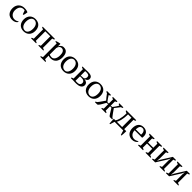

<svg xmlns="http://www.w3.org/2000/svg" viewBox="723 -2750 5222 5222"><g transform="rotate(45 3334.0 -139.5)"><path d="M418.5 -72.3Q412.6 -56.2 398.4 -41.3Q384.3 -26.4 363.3 -14.6Q342.3 -2.9 315.4 4.2Q288.6 11.2 257.3 11.2Q203.6 11.2 162.8 -5.6Q122.1 -22.5 94.7 -53.2Q67.4 -84 53.2 -127.2Q39.1 -170.4 39.1 -223.1Q39.1 -279.3 57.1 -323Q75.2 -366.7 106.7 -396.7Q138.2 -426.8 179.9 -442.1Q221.7 -457.5 269.5 -457.5Q313.5 -457.5 347.9 -450.2Q382.3 -442.9 406.2 -430.2Q404.8 -415.5 402.3 -398.2Q399.9 -380.9 396.5 -363.8Q393.1 -346.7 388.7 -331.1Q384.3 -315.4 378.9 -303.2H355L317.4 -409.2Q311 -413.6 302.7 -415.8Q294.4 -418 275.9 -418Q245.1 -418 217.8 -407.5Q190.4 -397 169.9 -373.8Q149.4 -350.6 137.2 -313.7Q125 -276.9 125 -224.1Q125 -190.4 136 -158Q147 -125.5 168 -100.3Q189 -75.2 219.7 -59.8Q250.5 -44.4 289.6 -44.4Q312 -44.4 329.6 -47.9Q347.2 -51.3 361.3 -57.1Q375.5 -63 386.5 -70.3Q397.5 -77.6 406.7 -85Z M470.7 -223.1Q470.7 -279.3 487.5 -323Q504.4 -366.7 534.2 -396.5Q564 -426.3 604.7 -441.9Q645.5 -457.5 692.9 -457.5Q748.5 -457.5 790.5 -440.7Q832.5 -423.8 860.6 -393.1Q888.7 -362.3 902.8 -319.1Q917 -275.9 917 -223.1Q917 -167 900.1 -123.3Q883.3 -79.6 853.5 -49.8Q823.7 -20 782.5 -4.4Q741.2 11.2 692.9 11.2Q639.6 11.2 598.4 -5.6Q557.1 -22.5 528.8 -53.2Q500.5 -84 485.6 -127.2Q470.7 -170.4 470.7 -223.1ZM556.6 -223.1Q556.6 -182.6 566.2 -147.2Q575.7 -111.8 594.7 -85.4Q613.8 -59.1 642.3 -43.9Q670.9 -28.8 709 -28.8Q732.4 -28.8 754.6 -40.5Q776.9 -52.2 793.9 -76.2Q811 -100.1 821.3 -136.7Q831.5 -173.3 831.5 -223.1Q831.5 -264.2 822 -299.8Q812.5 -335.4 794.2 -361.6Q775.9 -387.7 748.5 -402.8Q721.2 -418 686 -418Q660.2 -418 636.7 -406.2Q613.3 -394.5 595.5 -370.6Q577.6 -346.7 567.1 -309.8Q556.6 -272.9 556.6 -223.1Z M1168.5 0H976.6V-22Q993.2 -31.7 1007.6 -36.6Q1022 -41.5 1035.6 -43.9V-402.3Q1017.1 -406.7 1001.7 -412.1Q986.3 -417.5 976.6 -423.8V-447.3H1447.3V-423.8Q1436 -416.5 1421.6 -410.6Q1407.2 -404.8 1388.2 -402.3V-43.9Q1403.8 -41 1418.5 -35.6Q1433.1 -30.3 1447.3 -22V0H1255.4V-22Q1264.2 -28.3 1276.4 -33.7Q1288.6 -39.1 1308.1 -43.9V-407.7H1115.7V-43.9Q1134.3 -38.6 1146.7 -33Q1159.2 -27.3 1168.5 -22Z M1706.5 179.2H1507.3V156.2Q1523.4 149.4 1538.1 143.8Q1552.7 138.2 1566.9 134.8V-395L1507.3 -402.3V-425.3Q1536.6 -437.5 1566.7 -445.1Q1596.7 -452.6 1625 -457.5H1647.5V-357.4H1647.9Q1656.7 -379.9 1669.2 -398.2Q1681.6 -416.5 1698.2 -429.7Q1714.8 -442.9 1735.6 -450.2Q1756.3 -457.5 1782.2 -457.5Q1822.3 -457.5 1853.3 -444.8Q1884.3 -432.1 1905.8 -404.8Q1927.2 -377.4 1938.5 -335Q1949.7 -292.5 1949.7 -233.4Q1949.7 -176.8 1934.8 -131.3Q1919.9 -85.9 1892.6 -54.2Q1865.2 -22.5 1826.4 -5.6Q1787.6 11.2 1740.2 11.2Q1724.1 11.2 1711.7 10Q1699.2 8.8 1688.5 6.6Q1677.7 4.4 1668 1Q1658.2 -2.4 1647.5 -6.8V134.8Q1661.6 137.2 1675.8 142.1Q1689.9 147 1706.5 156.2ZM1753.9 -402.3Q1731.9 -402.3 1714.6 -395Q1697.3 -387.7 1684.1 -374Q1670.9 -360.4 1661.9 -341.3Q1652.8 -322.3 1647.5 -298.3V-48.3Q1663.1 -38.6 1683.1 -33.7Q1703.1 -28.8 1735.8 -28.8Q1765.6 -28.8 1789.3 -44.2Q1813 -59.6 1829.6 -86.9Q1846.2 -114.3 1855 -151.6Q1863.8 -189 1863.8 -233.4Q1863.8 -270 1857.9 -301Q1852.1 -332 1838.9 -354.5Q1825.7 -377 1804.7 -389.6Q1783.7 -402.3 1753.9 -402.3Z M2005.9 -223.1Q2005.9 -279.3 2022.7 -323Q2039.6 -366.7 2069.3 -396.5Q2099.1 -426.3 2139.9 -441.9Q2180.7 -457.5 2228 -457.5Q2283.7 -457.5 2325.7 -440.7Q2367.7 -423.8 2395.8 -393.1Q2423.8 -362.3 2438 -319.1Q2452.1 -275.9 2452.1 -223.1Q2452.1 -167 2435.3 -123.3Q2418.5 -79.6 2388.7 -49.8Q2358.9 -20 2317.6 -4.4Q2276.4 11.2 2228 11.2Q2174.8 11.2 2133.5 -5.6Q2092.3 -22.5 2064 -53.2Q2035.6 -84 2020.8 -127.2Q2005.9 -170.4 2005.9 -223.1ZM2091.8 -223.1Q2091.8 -182.6 2101.3 -147.2Q2110.8 -111.8 2129.9 -85.4Q2148.9 -59.1 2177.5 -43.9Q2206.1 -28.8 2244.1 -28.8Q2267.6 -28.8 2289.8 -40.5Q2312 -52.2 2329.1 -76.2Q2346.2 -100.1 2356.4 -136.7Q2366.7 -173.3 2366.7 -223.1Q2366.7 -264.2 2357.2 -299.8Q2347.7 -335.4 2329.3 -361.6Q2311 -387.7 2283.7 -402.8Q2256.3 -418 2221.2 -418Q2195.3 -418 2171.9 -406.2Q2148.4 -394.5 2130.6 -370.6Q2112.8 -346.7 2102.3 -309.8Q2091.8 -272.9 2091.8 -223.1Z M2913.1 -130.4Q2913.1 -95.2 2897 -69.8Q2880.9 -44.4 2853.5 -28.1Q2826.2 -11.7 2790.3 -3.9Q2754.4 3.9 2714.8 3.9Q2686.5 3.9 2667.7 3.4Q2648.9 2.9 2636 2.2Q2623 1.5 2613.5 0.7Q2604 0 2593.8 0H2508.3V-22Q2522.5 -29.8 2536.9 -34.9Q2551.3 -40 2566.9 -43.9V-402.3Q2549.8 -405.8 2535.4 -411.1Q2521 -416.5 2508.3 -423.8V-447.3H2588.4Q2609.4 -447.3 2626.5 -447.8Q2643.6 -448.2 2658.9 -448.7Q2674.3 -449.2 2689 -449.7Q2703.6 -450.2 2720.2 -450.2Q2758.8 -450.2 2789.6 -444.8Q2820.3 -439.5 2841.8 -427Q2863.3 -414.6 2874.8 -394Q2886.2 -373.5 2886.2 -343.8Q2886.2 -322.3 2877.2 -305.7Q2868.2 -289.1 2853.8 -276.6Q2839.4 -264.2 2821.5 -255.9Q2803.7 -247.6 2786.6 -243.2Q2812 -241.2 2835 -233.4Q2857.9 -225.6 2875.2 -211.7Q2892.6 -197.8 2902.8 -177.5Q2913.1 -157.2 2913.1 -130.4ZM2647.5 -39.1Q2653.8 -38.1 2663.6 -37.4Q2673.3 -36.6 2684.1 -36.4Q2694.8 -36.1 2704.8 -36.1Q2714.8 -36.1 2721.2 -36.1Q2773.4 -36.1 2799.3 -59.1Q2825.2 -82 2825.2 -123.5Q2825.2 -145.5 2816.9 -161.9Q2808.6 -178.2 2793.7 -189.2Q2778.8 -200.2 2758.3 -205.6Q2737.8 -210.9 2713.4 -210.9H2647.5ZM2647.5 -238.3 2756.3 -246.6Q2764.6 -250.5 2773.4 -258.1Q2782.2 -265.6 2789.3 -276.6Q2796.4 -287.6 2801 -302.2Q2805.7 -316.9 2805.7 -334.5Q2805.7 -377.4 2779.1 -394.3Q2752.4 -411.1 2702.1 -411.1Q2697.3 -411.1 2689.9 -411.1Q2682.6 -411.1 2674.8 -410.6Q2667 -410.2 2659.7 -409.7Q2652.3 -409.2 2647.5 -407.7Z M2971.2 -223.1Q2971.2 -279.3 2988 -323Q3004.9 -366.7 3034.7 -396.5Q3064.5 -426.3 3105.2 -441.9Q3146 -457.5 3193.4 -457.5Q3249 -457.5 3291 -440.7Q3333 -423.8 3361.1 -393.1Q3389.2 -362.3 3403.3 -319.1Q3417.5 -275.9 3417.5 -223.1Q3417.5 -167 3400.6 -123.3Q3383.8 -79.6 3354 -49.8Q3324.2 -20 3283 -4.4Q3241.7 11.2 3193.4 11.2Q3140.1 11.2 3098.9 -5.6Q3057.6 -22.5 3029.3 -53.2Q3001 -84 2986.1 -127.2Q2971.2 -170.4 2971.2 -223.1ZM3057.1 -223.1Q3057.1 -182.6 3066.7 -147.2Q3076.2 -111.8 3095.2 -85.4Q3114.3 -59.1 3142.8 -43.9Q3171.4 -28.8 3209.5 -28.8Q3232.9 -28.8 3255.1 -40.5Q3277.3 -52.2 3294.4 -76.2Q3311.5 -100.1 3321.8 -136.7Q3332 -173.3 3332 -223.1Q3332 -264.2 3322.5 -299.8Q3313 -335.4 3294.7 -361.6Q3276.4 -387.7 3249 -402.8Q3221.7 -418 3186.5 -418Q3160.6 -418 3137.2 -406.2Q3113.8 -394.5 3095.9 -370.6Q3078.1 -346.7 3067.6 -309.8Q3057.1 -272.9 3057.1 -223.1Z M3923.8 -447.3H4079.1V-423.8Q4071.3 -418 4058.6 -412.8Q4045.9 -407.7 4027.8 -402.3Q3999 -363.3 3968.8 -325.2Q3938.5 -287.1 3909.2 -250Q3920.9 -233.9 3938 -209.5Q3955.1 -185.1 3974.9 -157.2Q3994.6 -129.4 4016.6 -99.9Q4038.6 -70.3 4060.1 -43.9L4097.2 -22V0H4002.4L3977.1 -20.5Q3961.9 -41 3944.3 -68.6Q3926.8 -96.2 3909.9 -123.8Q3893.1 -151.4 3878.7 -175Q3864.3 -198.7 3855.5 -211.9H3802.7V-43.9Q3816.9 -40 3830.1 -34.9Q3843.3 -29.8 3856 -22V0H3677.2V-22Q3689 -28.3 3701.2 -33.7Q3713.4 -39.1 3726.6 -43.9V-217.3L3668 -208Q3659.2 -195.3 3646 -171.1Q3632.8 -147 3617.2 -119.6Q3601.6 -92.3 3584.5 -65.4Q3567.4 -38.6 3551.3 -20.5L3524.9 0H3432.1V-22L3473.1 -43.9Q3495.6 -69.8 3516.4 -98.4Q3537.1 -127 3555.7 -154.1Q3574.2 -181.2 3590.1 -204.6Q3606 -228 3618.7 -244.1Q3585 -282.2 3553.2 -322Q3521.5 -361.8 3493.2 -402.3Q3470.2 -407.7 3449.2 -423.8V-447.3H3603.5V-423.8Q3595.2 -417.5 3584.5 -412.1Q3573.7 -406.7 3559.1 -402.3Q3583 -360.4 3610.8 -321.5Q3638.7 -282.7 3670.4 -240.2H3726.6V-402.3Q3696.8 -408.7 3677.2 -423.8V-447.3H3850.1V-423.8Q3841.3 -417 3830.1 -411.4Q3818.8 -405.8 3802.7 -402.3V-235.4L3861.8 -244.1Q3877.4 -265.1 3891.6 -284.7Q3905.8 -304.2 3918.9 -323.2Q3932.1 -342.3 3944.3 -361.8Q3956.5 -381.3 3969.2 -402.3Q3957 -406.2 3946 -410.9Q3935.1 -415.5 3923.8 -423.8Z M4188 0 4147.9 132.3H4124Q4120.1 88.4 4117.7 43.5Q4115.2 -1.5 4115.2 -44.4H4176.3Q4187 -57.1 4200.4 -83.5Q4213.9 -109.9 4225.8 -152.3Q4237.8 -194.8 4246.1 -254.4Q4254.4 -314 4254.9 -393.1Q4236.3 -398.4 4221.2 -406.7Q4206.1 -415 4193.4 -423.8V-447.3H4573.2V-423.8Q4561 -415.5 4546.1 -410.4Q4531.2 -405.3 4514.2 -402.3V-44.4H4593.3Q4594.2 -1.5 4592 43.5Q4589.8 88.4 4584.5 132.3H4561L4521 0ZM4304.2 -402.3Q4303.7 -321.8 4295.9 -262.2Q4288.1 -202.6 4276.9 -160.2Q4265.6 -117.7 4253.2 -89.8Q4240.7 -62 4231 -44.4H4434.1V-402.3Z M5027.3 -72.3Q5020 -56.6 5005.4 -41.7Q4990.7 -26.9 4969.7 -15.1Q4948.7 -3.4 4922.1 3.9Q4895.5 11.2 4863.8 11.2Q4814.9 11.2 4775.6 -5.4Q4736.3 -22 4708.5 -52.7Q4680.7 -83.5 4665.8 -126.7Q4650.9 -169.9 4650.9 -223.1Q4650.9 -279.8 4664.6 -323.5Q4678.2 -367.2 4704.1 -397Q4730 -426.8 4767.6 -442.1Q4805.2 -457.5 4853 -457.5Q4877 -457.5 4901.1 -452.6Q4925.3 -447.8 4947 -436.8Q4968.8 -425.8 4986.8 -408Q5004.9 -390.1 5016.1 -364Q5027.3 -337.9 5030.3 -303Q5033.2 -268.1 5025.4 -223.1H4736.8Q4736.8 -185.5 4747.8 -152.8Q4758.8 -120.1 4779.3 -95.9Q4799.8 -71.8 4829.6 -58.1Q4859.4 -44.4 4897.9 -44.4Q4913.6 -44.4 4929.7 -47.4Q4945.8 -50.3 4961.2 -55.9Q4976.6 -61.5 4990.2 -69.1Q5003.9 -76.7 5015.1 -86.4ZM4849.1 -418Q4824.2 -418 4804.7 -409.9Q4785.2 -401.9 4771.5 -383.5Q4757.8 -365.2 4749.8 -335.4Q4741.7 -305.7 4739.3 -262.7H4944.8Q4947.8 -297.9 4942.6 -326.4Q4937.5 -355 4925 -375.2Q4912.6 -395.5 4893.3 -406.7Q4874 -418 4849.1 -418Z M5281.7 0H5089.8V-22Q5102.5 -29.8 5117.4 -34.7Q5132.3 -39.6 5148.9 -43.9V-402.3Q5132.3 -406.2 5117.4 -411.4Q5102.5 -416.5 5089.8 -423.8V-447.3H5281.7V-423.8Q5272 -417.5 5259 -412.1Q5246.1 -406.7 5229 -402.3V-246.1H5431.6V-402.3Q5417 -405.3 5403.1 -410.4Q5389.2 -415.5 5377.9 -423.8V-447.3H5571.3V-423.8Q5546.9 -408.7 5511.7 -402.3V-43.9Q5528.3 -40 5543.5 -35.6Q5558.6 -31.2 5571.3 -22V0H5377.9V-22Q5389.2 -30.3 5402.6 -35.6Q5416 -41 5431.6 -43.9V-206.1H5229V-43.9Q5247.1 -40 5259.5 -34.4Q5272 -28.8 5281.7 -22Z M5627 -447.3H5816.4V-423.8Q5797.9 -412.6 5762.7 -402.3V-157.2L5752.9 -74.2H5757.3L5792 -141.6L5983.4 -447.3H6104.5V-423.8Q6075.7 -408.2 6044.9 -402.3V-43.9Q6062 -39.1 6077.6 -33.9Q6093.3 -28.8 6104.5 -22V0H5914.6V-22Q5927.2 -29.8 5940.7 -34.9Q5954.1 -40 5968.3 -43.9V-299.3L5977.5 -370.1H5972.7L5939 -303.2L5749 0H5627V-22Q5642.1 -29.8 5656.5 -34.7Q5670.9 -39.6 5686 -43.9V-402.3Q5668.9 -405.3 5654.1 -410.4Q5639.2 -415.5 5627 -423.8Z M6162.1 -447.3H6351.6V-423.8Q6333 -412.6 6297.9 -402.3V-157.2L6288.1 -74.2H6292.5L6327.1 -141.6L6518.6 -447.3H6639.6V-423.8Q6610.8 -408.2 6580.1 -402.3V-43.9Q6597.2 -39.1 6612.8 -33.9Q6628.4 -28.8 6639.6 -22V0H6449.7V-22Q6462.4 -29.8 6475.8 -34.9Q6489.3 -40 6503.4 -43.9V-299.3L6512.7 -370.1H6507.8L6474.1 -303.2L6284.2 0H6162.1V-22Q6177.2 -29.8 6191.7 -34.7Q6206.1 -39.6 6221.2 -43.9V-402.3Q6204.1 -405.3 6189.2 -410.4Q6174.3 -415.5 6162.1 -423.8Z"/></g></svg>

Font: PT Astra Serif
Style: Regular
Weight: 400
Designer: A.Korolkova, I. Chaeva
Foundry: ParaType Ltd
Version: Version 1.002